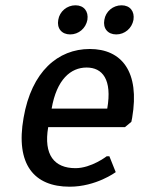

<svg xmlns="http://www.w3.org/2000/svg" viewBox="-20 -695 545 725"><path d="M319 -510C199 -510 99 -425 69 -250C38 -75 108 10 243 10C343 10 417 -45 417 -45L393 -105H383C383 -105 325 -60 265 -60C185 -60 144 -110 162 -215H452L476 -235L479 -250C509 -425 439 -510 319 -510ZM307 -440C367 -440 404 -395 385 -285H175C194 -395 247 -440 307 -440ZM310 -620C315 -652 297 -675 265 -675C233 -675 205 -652 200 -620C194 -588 213 -565 245 -565C277 -565 304 -588 310 -620ZM484 -620C489 -652 471 -675 439 -675C407 -675 379 -652 374 -620C368 -588 387 -565 419 -565C451 -565 478 -588 484 -620Z"/></svg>

Font: Scada
Style: Italic
Weight: 400
Designer: Jovanny Lemonad
Foundry: Jovanny Lemonad
Version: Version 3.005